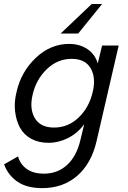

<svg xmlns="http://www.w3.org/2000/svg" viewBox="-40 -717 643 966"><path d="M473.6 -696.8 353.5 -548.3H265.1L421.4 -696.8ZM172.4 229.5Q95.2 229.5 48.1 197.3Q1 165 -19.5 109.9L50.8 69.8Q61 108.9 94.2 132.8Q127.4 156.7 181.2 156.7Q250 156.7 297.9 112.5Q345.7 68.4 364.7 -13.2L383.8 -92.3Q350.6 -46.9 302.7 -22.7Q254.9 1.5 203.6 1.5Q153.8 1.5 116.7 -19Q79.6 -39.6 60.5 -74.7Q41.5 -109.9 35.9 -156.5Q30.3 -203.1 43.5 -255.4Q66.4 -356 140.1 -426Q213.9 -496.1 308.1 -496.1Q361.3 -496.1 400.1 -469.7Q439 -443.4 451.7 -397.5L473.6 -487.8H557.1L445.8 -6.8Q419.9 105.5 348.6 167.5Q277.3 229.5 172.4 229.5ZM231.9 -75.2Q303.2 -75.2 356 -126Q408.7 -176.8 426.8 -255.4Q443.4 -327.1 415.8 -374Q388.2 -420.9 320.8 -420.9Q249.5 -420.9 195.6 -369.1Q141.6 -317.4 124 -240.2Q107.4 -168.5 135.7 -121.8Q164.1 -75.2 231.9 -75.2Z"/></svg>

Font: HK Grotesk Medium Legacy Italic
Style: Regular
Weight: 500
Italic angle: -13°
Designer: Alfredo Marco Pradil
Foundry: Hanken Design Co.
Version: Version 2.022;PS 002.022;hotconv 1.0.88;makeotf.lib2.5.64775